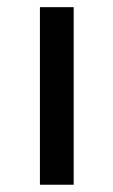

<svg xmlns="http://www.w3.org/2000/svg" viewBox="-20 -508 312 528"><path d="M89.8 0V-488.3H182.6V0Z"/></svg>

Font: Spinnaker
Style: Regular
Weight: 400
Designer: Elena Albertoni
Foundry: Elena Albertoni
Version: Version 1.001